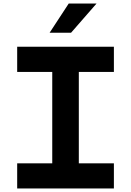

<svg xmlns="http://www.w3.org/2000/svg" viewBox="-20 -1064 740 1084"><path d="M77 0V-142H275V-658H77V-800H623V-658H425V-142H623V0ZM260 -879 368 -1044H525L381 -879Z"/></svg>

Font: Martian Mono SemiExpanded SemiBold
Style: Regular
Weight: 600
Monospace: yes
Version: Version 0.930